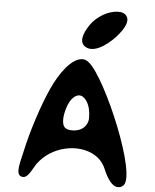

<svg xmlns="http://www.w3.org/2000/svg" viewBox="-73 -1260 1089 1347"><g transform="rotate(5 471.0 -587.0)"><path d="M132 12C172 20 193 -36 223 -83C319 -220 509 -252 622 -187C658 -166 687 -136 704 -95C731 -30 774 44 829 22C835 19 841 16 846 11C931 -69 653 -724 532 -826C520 -836 506 -847 485 -847C408 -847 327 -734 275 -619C220 -499 158 -305 131 -178C112 -90 79 2 132 12ZM494 -591C523 -584 565 -539 565 -441C565 -383 520 -343 456 -343C405 -343 385 -361 385 -415C385 -435 389 -460 397 -488C423 -579 469 -597 494 -591ZM499 -933C554 -903 636 -949 708 -1027C758 -1083 799 -1150 753 -1187C740 -1197 723 -1200 705 -1200C635 -1200 554 -1151 513 -1091C468 -1026 448 -961 499 -933Z"/></g></svg>

Font: Venom Sans
Style: Bd
Weight: 700
Version: Version 1.001